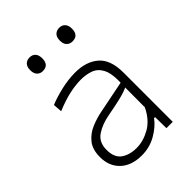

<svg xmlns="http://www.w3.org/2000/svg" viewBox="-208 -819 933 933"><g transform="rotate(-45 258.5 -352.5)"><path d="M212.5 9.5Q142 9.5 102 -28.2Q62 -66 62 -129Q62 -181.5 87 -212Q112 -242.5 148.8 -257.8Q185.5 -273 221 -280L388.5 -313.5Q389 -321.5 389 -329Q389 -380.5 374 -408.5Q357 -440 327.2 -450.5Q297.5 -461 262 -461Q227.5 -461 185 -452Q142.5 -443 86.5 -420L83 -466Q119.5 -481.5 169.8 -493.2Q220 -505 267.5 -505Q343.5 -505 388.5 -465.8Q433.5 -426.5 433.5 -338.5V0H390L389 -77H382Q357.5 -43 312.2 -16.8Q267 9.5 212.5 9.5ZM220 -34Q266 -34 312.5 -60.2Q359 -86.5 387.5 -146L388 -281.5Q379 -277 364 -271.8Q349 -266.5 319 -259.5Q289 -252.5 235.5 -242.5Q183.5 -233 146.5 -208.2Q109.5 -183.5 109.5 -131Q109.5 -78 140.8 -56Q172 -34 220 -34ZM365.5 -620.5Q347.5 -620.5 336 -632.2Q324.5 -644 324.5 -666.5Q324.5 -690.5 336.2 -702Q348 -713.5 366.5 -713.5Q385 -713.5 396.2 -701.5Q407.5 -689.5 407.5 -666.5Q407.5 -620.5 365.5 -620.5ZM161.5 -620.5Q144 -620.5 132.5 -632.2Q121 -644 121 -666.5Q121 -690.5 132.5 -702Q144 -713.5 162.5 -713.5Q181.5 -713.5 192.5 -701.5Q203.5 -689.5 203.5 -666.5Q203.5 -620.5 161.5 -620.5Z"/></g></svg>

Font: Heraclito ExtraLight
Style: Regular
Weight: 200
Designer: Kostas Bartsokas (font) & Cristiano Sobral (main changes)
Foundry: Kostas Bartsokas (font) & Cristiano Sobral (main changes)
Version: Version 1.00;July 8, 2020;FontCreator 13.0.0.2655 64-bit